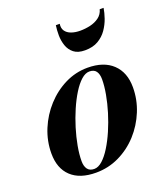

<svg xmlns="http://www.w3.org/2000/svg" viewBox="-133 -804 791 907"><g transform="rotate(-20 262.5 -350.0)"><path d="M194.8 10Q113.5 10 69.9 -31Q26.2 -72 26.2 -147Q26.2 -209.7 50.2 -267.7Q74.2 -325.7 115.8 -371.2Q157.3 -416.7 211 -443.4Q264.8 -470 324.3 -470Q405.8 -470 450.5 -427.5Q495.3 -385 495.3 -310Q495.3 -248.3 471.9 -190.9Q448.5 -133.5 407.3 -88.1Q366 -42.8 311.5 -16.4Q257 10 194.8 10ZM192.3 -9.5Q212.8 -9.5 233.8 -28.4Q254.8 -47.3 274.7 -79.5Q294.7 -111.8 312.2 -152.1Q329.7 -192.5 343 -235.9Q356.2 -279.3 363.7 -320.6Q371.2 -362 371.2 -395.3Q371.2 -421 360.7 -435.6Q350.3 -450.3 326.8 -450.3Q306.5 -450.3 285.4 -431.4Q264.3 -412.5 244.3 -380.2Q224.3 -348 206.8 -307.6Q189.3 -267.2 176 -223.9Q162.8 -180.5 155.3 -139.4Q147.8 -98.2 147.8 -64.5Q147.8 -39.2 158.5 -24.4Q169.3 -9.5 192.3 -9.5ZM343.3 -551Q307.5 -551 287.4 -566.9Q267.3 -582.8 258.8 -607.5Q250.3 -632.3 250 -659.5Q249.8 -686.8 253.3 -709.8H272.8Q269.5 -688.3 279.4 -674Q289.3 -659.8 308.8 -652.8Q328.3 -645.8 353.3 -645.8Q378.5 -645.8 403.8 -651.5Q429 -657.3 448.1 -671.3Q467.3 -685.3 473.8 -709.8H493.3Q489.8 -686.8 480.4 -659.5Q471 -632.3 453.9 -607.5Q436.8 -582.8 409.8 -566.9Q382.8 -551 343.3 -551Z"/></g></svg>

Font: Bodoni Moda
Style: Italic
Weight: 400
Italic angle: -13°
Designer: Owen Earl
Foundry: indestructible type
Version: Version 2.005